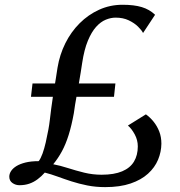

<svg xmlns="http://www.w3.org/2000/svg" viewBox="-20 -775 756 806"><path d="M421.5 10.5Q381.5 10.5 346.5 3.5Q311.5 -3.5 280.5 -13.5Q249.5 -23.5 221.5 -33.8Q193.5 -44 168 -50.5Q154.5 -35 138.2 -22.8Q122 -10.5 103.2 -4Q84.5 2.5 61.5 2.5Q45.5 2.5 32.2 -6.8Q19 -16 19 -33.5Q19 -45.5 26.5 -57Q34 -68.5 49 -77.8Q64 -87 87.2 -92.8Q110.5 -98.5 142.5 -98.5Q151 -109.5 158.5 -130.2Q166 -151 172 -177.2Q178 -203.5 183 -230.5Q186.5 -249 189.2 -271.8Q192 -294.5 195 -319.2Q198 -344 202 -368.5H110L116.5 -424.5H211Q213 -436.5 214.8 -447.8Q216.5 -459 218.2 -470Q220 -481 221.5 -491Q230.5 -545.5 254.2 -593.2Q278 -641 314.2 -677.2Q350.5 -713.5 396.2 -734.2Q442 -755 494.5 -755Q543 -755 575.2 -745.2Q607.5 -735.5 631 -713L580.5 -636.5Q575 -648 559.5 -663.2Q544 -678.5 520.2 -689.8Q496.5 -701 465.5 -701Q445 -701 423.8 -692.2Q402.5 -683.5 383.2 -662Q364 -640.5 348.8 -603.8Q333.5 -567 325 -511Q322.5 -493 318.8 -470.8Q315 -448.5 311 -424.5H464.5L458.5 -368.5H301Q298 -352.5 295.2 -335.5Q292.5 -318.5 290 -300Q280.5 -247.5 268.2 -208.5Q256 -169.5 240 -140Q224 -110.5 203.5 -85.5Q232.5 -80 265.2 -69.5Q298 -59 333.5 -50.2Q369 -41.5 406.5 -41.5Q459 -41.5 492.8 -55.8Q526.5 -70 542.5 -96.8Q558.5 -123.5 558.5 -160.5Q558.5 -187 545.5 -211Q532.5 -235 517 -248L592.5 -295Q610 -282.5 624.8 -264.2Q639.5 -246 648.5 -223Q657.5 -200 657.5 -171.5Q657 -137 643.5 -104.5Q630 -72 601.5 -46Q573 -20 528.5 -4.8Q484 10.5 421.5 10.5Z"/></svg>

Font: Merriweather 48pt
Style: Italic
Weight: 400
Italic angle: -7.8°
Version: Version 2.101